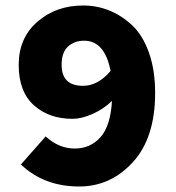

<svg xmlns="http://www.w3.org/2000/svg" viewBox="-20 -666 640 698"><path d="M282 -354Q336 -354 382 -408Q361 -518 286 -518Q251 -518 227.5 -497Q204 -476 204 -430Q204 -354 282 -354ZM268 12Q140 12 56 -68L146 -170Q194 -126 252 -126Q308 -126 345 -167Q382 -208 387 -299Q356 -269 316 -251.5Q276 -234 244 -234Q158 -234 103 -283.5Q48 -333 48 -430Q48 -528 116 -587Q184 -646 282 -646Q332 -646 377 -628Q422 -610 460.5 -574Q499 -538 521.5 -474.5Q544 -411 544 -328Q544 -165 463 -76.5Q382 12 268 12Z"/></svg>

Font: TypoPRO Source Code Pro
Style: Regular
Weight: 900
Monospace: yes
Designer: Paul D. Hunt, Teo Tuominen
Foundry: Adobe Systems Incorporated
Version: Version 2.010;PS 1.0;hotconv 1.0.84;makeotf.lib2.5.63406